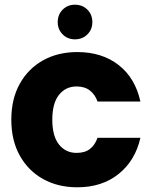

<svg xmlns="http://www.w3.org/2000/svg" viewBox="-20 -787 645 815"><path d="M28 -279Q28 -367 64 -431.5Q100 -496 163 -531Q226 -566 308 -566Q413 -566 483.5 -511Q554 -456 576 -356H394Q384 -385 362 -402.5Q340 -420 305 -420Q259 -420 230.5 -384.5Q202 -349 202 -279Q202 -209 230.5 -173.5Q259 -138 305 -138Q340 -138 361.5 -154.5Q383 -171 394 -202H576Q554 -105 483.5 -48.5Q413 8 308 8Q226 8 163 -27Q100 -62 64 -126.5Q28 -191 28 -279ZM298 -620Q267 -620 246 -641Q225 -662 225 -693Q225 -725 246 -746Q267 -767 298 -767Q330 -767 351 -746Q372 -725 372 -693Q372 -662 351 -641Q330 -620 298 -620Z"/></svg>

Font: Poppins
Style: Bold
Weight: 700
Designer: Ninad Kale (Devanagari), Jonny Pinhorn (Latin)
Version: Version 5.002